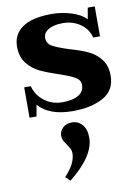

<svg xmlns="http://www.w3.org/2000/svg" viewBox="-91 -540 683 947"><g transform="rotate(-10 250.5 -67.0)"><path d="M84 -52 74 5H39V-147H72Q84 -101 122.5 -71.5Q161 -42 213 -42Q264 -42 293 -59Q322 -76 322 -110Q322 -134 297.5 -148.5Q273 -163 219 -181Q164 -199 127.5 -216.5Q91 -234 65 -266.5Q39 -299 39 -350Q39 -412 88 -446Q137 -480 235 -480Q283 -480 331.5 -465.5Q380 -451 406 -423L416 -480H451V-330H417Q407 -372 369.5 -399Q332 -426 280 -426Q236 -426 209.5 -410.5Q183 -395 183 -368Q183 -341 208.5 -326.5Q234 -312 291 -294Q347 -278 382.5 -261.5Q418 -245 443.5 -213Q469 -181 469 -130Q469 -57 409 -23.5Q349 10 256 10Q138 10 84 -52ZM161 324Q217 266 217 214Q217 201 212 191.5Q207 182 197 167Q187 154 182 143.5Q177 133 177 120Q177 97 194.5 80.5Q212 64 240 64Q271 64 291.5 87Q312 110 312 153Q312 244 184 346Z"/></g></svg>

Font: Taviraj SemiBold
Style: Regular
Weight: 600
Designer: Katatrad Team
Foundry: CadsonDemak
Version: Version 1.001